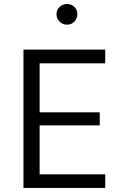

<svg xmlns="http://www.w3.org/2000/svg" viewBox="-20 -919 567 939"><path d="M494.6 -66.4V0H94.7V-676.3H494.6V-609.4H173.8V-369.6H467.8V-305.7H173.8V-66.4ZM256.3 -849.6Q256.3 -870.6 271.2 -885Q286.1 -899.4 307.6 -899.4Q329.6 -899.4 344 -885Q358.4 -870.6 358.4 -849.6Q358.4 -828.6 344 -813.5Q329.6 -798.3 307.6 -798.3Q286.1 -798.3 271.2 -813.5Q256.3 -828.6 256.3 -849.6Z"/></svg>

Font: Estedad-FD Regular
Style: FD-Regular
Weight: 400
Designer: Amin Abedi
Version: Version 7.3